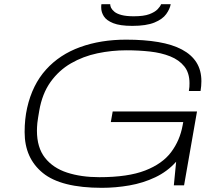

<svg xmlns="http://www.w3.org/2000/svg" viewBox="-20 -888 1057 920"><path d="M468 12Q273 12 185.5 -59Q98 -130 98 -255Q98 -287 101 -315.5Q104 -344 110 -371Q135 -482 200.5 -554.5Q266 -627 364.5 -662.5Q463 -698 584 -698Q671 -698 738.5 -686.5Q806 -675 852 -650.5Q898 -626 921.5 -588.5Q945 -551 945 -499Q945 -488 944 -476Q943 -464 941 -452H885Q887 -462 887.5 -471.5Q888 -481 888 -489Q888 -539 863 -570Q838 -601 795.5 -618Q753 -635 699 -641Q645 -647 586 -647Q515 -647 446.5 -632.5Q378 -618 320 -584.5Q262 -551 222 -495Q182 -439 168 -357Q165 -338 162.5 -324Q160 -310 159 -299Q158 -288 157.5 -279Q157 -270 157 -262Q157 -181 195.5 -132Q234 -83 301.5 -61Q369 -39 456 -39Q593 -39 675.5 -71Q758 -103 800 -159Q842 -215 855 -287L858 -303H511L520 -354H924L862 0H813L824 -113Q782 -66 724 -38.5Q666 -11 600 0.5Q534 12 468 12ZM614 -764Q555 -764 522.5 -777Q490 -790 477.5 -810Q465 -830 465 -851Q465 -856 465 -860Q465 -864 466 -868H508Q508 -864 509 -860Q510 -856 512 -851Q517 -841 528.5 -831.5Q540 -822 562.5 -816Q585 -810 621 -810Q669 -810 695.5 -820Q722 -830 735 -843.5Q748 -857 752 -868H798Q794 -845 776.5 -820.5Q759 -796 720 -780Q681 -764 614 -764Z"/></svg>

Font: Archivo Expanded Thin
Style: Italic
Weight: 250
Width: 7
Italic angle: -10°
Designer: Hector Gatti
Foundry: Omnibus-Type
Version: Version 2.001